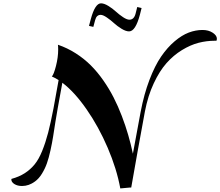

<svg xmlns="http://www.w3.org/2000/svg" viewBox="-20 -1084 1289 1123"><path d="M798.3 -998Q772.5 -900.4 734.9 -900.4Q716.3 -900.4 691.4 -915.5Q666.5 -930.7 646.7 -948.7Q627 -966.8 604.7 -981.9Q582.5 -997.1 568.8 -997.1Q544.4 -997.1 536.6 -966.8L525.9 -926.8L500.5 -932.6L511.2 -972.7Q536.1 -1064.5 570.8 -1064.5Q588.9 -1064.5 613.3 -1049.6Q637.7 -1034.7 657.5 -1016.6Q677.2 -998.5 699.7 -983.6Q722.2 -968.8 736.8 -968.8Q763.7 -968.8 772.9 -1003.9L782.7 -1043L808.1 -1037.1ZM318.8 -822.3Q373.5 -803.7 422.9 -772.2Q472.2 -740.7 511.2 -701.7Q550.3 -662.6 584.5 -613.5Q618.7 -564.5 644.5 -513.9Q670.4 -463.4 692.4 -405.8Q714.4 -348.1 729.7 -295.2Q745.1 -242.2 757.3 -185.1L802.7 -430.2Q822.3 -533.2 854 -616.5Q885.7 -699.7 922.4 -753.2Q959 -806.6 1001.5 -842.5Q1043.9 -878.4 1084.2 -893.6Q1124.5 -908.7 1164.6 -908.7Q1199.7 -908.7 1224.1 -892.6Q1248.5 -876.5 1248.5 -857.9Q1248.5 -851.6 1246.1 -845.7H1236.3Q1188 -845.7 1140.9 -833.5Q1093.8 -821.3 1044.2 -791Q994.6 -760.7 953.9 -714.8Q913.1 -668.9 879.2 -596.4Q845.2 -523.9 827.6 -432.1Q823.2 -411.1 786.4 -206.8Q749.5 -2.4 747.6 12.7H742.2L683.6 18.1Q662.6 -96.7 609.9 -219.7Q557.1 -342.8 486.6 -444.3Q416 -545.9 344.7 -600.1L317.9 -452.6Q312 -421.9 304.2 -372.1Q296.4 -322.3 290.8 -286.1Q285.2 -250 275.4 -205.3Q265.6 -160.6 254.4 -128.9Q243.2 -97.2 225.3 -68.1Q207.5 -39.1 184.6 -22.5Q148.9 3.9 108.9 3.9Q82.5 3.9 64.5 -7.3Q46.4 -18.6 46.4 -33.7Q46.4 -36.1 46.9 -37.6Q91.8 -49.8 124.8 -71Q157.7 -92.3 182.4 -122.3Q207 -152.3 226.8 -201.4Q246.6 -250.5 261.5 -307.6Q276.4 -364.7 293 -450.7L322.8 -615.7Q300.8 -629.4 283.2 -636.7Q294.4 -647.5 307.4 -698.2Q320.3 -749 320.3 -793.9Q320.3 -813.5 318.8 -822.3Z"/></svg>

Font: QumpellkaNo12
Style: Regular
Weight: 500
Designer: gluk (gluksza@wp.pl)
Foundry: gluk (gluksza@wp.pl)
Version: Version 00.480